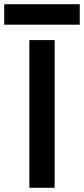

<svg xmlns="http://www.w3.org/2000/svg" viewBox="-61 -890 398 910"><path d="M-41 -773H317V-870H-41ZM78 -700V0H198V-700Z"/></svg>

Font: Jost Medium
Style: Regular
Weight: 500
Version: Version 3.710